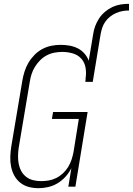

<svg xmlns="http://www.w3.org/2000/svg" viewBox="-20 -978 696 1006"><path d="M468 -798Q471 -820 479 -841.5Q487 -863 499.5 -882Q512 -901 530.5 -916.5Q549 -932 569.5 -941.5Q590 -951 612 -954.5Q634 -958 656 -958V-923Q639 -923 622 -920Q605 -917 588 -909.5Q571 -902 556.5 -890.5Q542 -879 531.5 -864Q521 -849 515.5 -832Q510 -815 507 -798ZM182 8Q155 8 130.5 1.5Q106 -5 86.5 -20.5Q67 -36 55 -58Q43 -80 38 -105Q33 -130 34 -157Q35 -184 39 -210L97 -555Q101 -579 108.5 -603Q116 -627 129 -649Q142 -671 160.5 -690Q179 -709 201.5 -721Q224 -733 248.5 -738Q273 -743 297 -743Q321 -743 344 -739Q367 -735 387 -725Q407 -715 422 -698Q437 -681 445 -660L468 -798H507L466 -549H427L429 -565H428Q433 -594 428.5 -622Q424 -650 406.5 -670Q389 -690 362 -698Q335 -706 306 -706Q286 -706 265 -702Q244 -698 225 -688Q206 -678 190.5 -662.5Q175 -647 163.5 -628.5Q152 -610 145.5 -590Q139 -570 136 -549L78 -204Q75 -183 74.5 -161.5Q74 -140 78 -119.5Q82 -99 91.5 -81.5Q101 -64 117 -51.5Q133 -39 153.5 -34Q174 -29 196 -29Q216 -29 236 -32.5Q256 -36 275 -45.5Q294 -55 310 -70Q326 -85 337 -103Q348 -121 354.5 -140.5Q361 -160 365 -180L393 -355H252L258 -391H439L375 0H338L354 -97Q342 -73 323.5 -52.5Q305 -32 282 -18Q259 -4 233 2Q207 8 182 8Z"/></svg>

Font: Iosevka Term Curly Extralight
Style: Italic
Weight: 200
Italic angle: -9°
Designer: Belleve Invis
Foundry: Belleve Invis
Version: Version 32.3.0